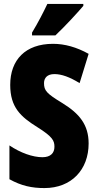

<svg xmlns="http://www.w3.org/2000/svg" viewBox="-20 -947 496 977"><path d="M404 -917V-927H221C200 -883 175 -834 143 -781V-767H262C312 -814 375 -883 404 -917ZM431 -217C431 -312 384 -369 298 -422C217 -471 204 -486 204 -524C204 -550 220 -570 257 -570C293 -570 335 -555 385 -524L431 -673C370 -707 309 -724 250 -724C109 -724 32 -642 32 -515C32 -401 85 -353 170 -300C248 -251 257 -231 257 -200C257 -169 238 -147 196 -147C147 -147 84 -169 28 -207V-35C89 -1 143 10 206 10C344 10 431 -84 431 -217Z"/></svg>

Font: Noto Sans Bengali ExtraCondensed Black
Style: Regular
Weight: 900
Width: 2
Designer: Joana Ranito - Universal Thirst; Jelle Bosma - Monotype Design Team
Foundry: Universal Thirst ehf.
Version: Version 3.000